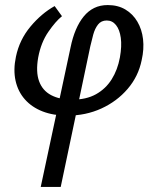

<svg xmlns="http://www.w3.org/2000/svg" viewBox="-20 -450 619 759"><path d="M141 289 259 -263Q267 -302 280 -332.5Q293 -363 311 -385Q329 -407 352.5 -418.5Q376 -430 406 -430Q446 -430 475.5 -412.5Q505 -395 523 -364.5Q541 -334 545.5 -295Q550 -256 540 -212Q527 -148 484.5 -98.5Q442 -49 380.5 -21Q319 7 247 7Q191 7 148.5 -9.5Q106 -26 78.5 -57Q51 -88 41.5 -131Q32 -174 43 -226Q57 -293 100.5 -345Q144 -397 196 -426L225 -386Q200 -366 171 -324Q142 -282 131 -223Q121 -166 134.5 -129Q148 -92 182 -74Q216 -56 265 -56Q321 -56 359.5 -77.5Q398 -99 421.5 -136.5Q445 -174 454 -223Q462 -268 457.5 -300.5Q453 -333 438.5 -351Q424 -369 402 -369Q380 -369 367.5 -353Q355 -337 348.5 -313Q342 -289 337 -267L220 289Z"/></svg>

Font: Ysabeau Infant SemiBold
Style: Italic
Weight: 600
Italic angle: -12°
Designer: Christian Thalmann (Catharsis Fonts)
Version: Version 2.002; featfreeze: ss01,ss02,lnum